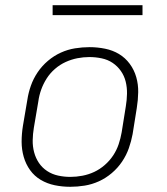

<svg xmlns="http://www.w3.org/2000/svg" viewBox="-20 -709 640 737"><path d="M250 8Q250 8 250 8Q250 8 250 8H249Q219 8 190 2Q161 -4 136.5 -18.5Q112 -33 95.5 -56Q79 -79 71 -107Q63 -135 63 -165Q63 -195 68 -226L85 -326Q89 -353 98.5 -380Q108 -407 124.5 -431.5Q141 -456 164 -475.5Q187 -495 213.5 -507Q240 -519 268 -523.5Q296 -528 324 -528Q324 -528 324 -528Q324 -528 324 -528Q354 -528 383.5 -522Q413 -516 437 -501.5Q461 -487 478 -464Q495 -441 503 -413Q511 -385 510.5 -355Q510 -325 505 -294L489 -194Q484 -167 474.5 -140Q465 -113 448.5 -88.5Q432 -64 409 -44.5Q386 -25 359.5 -13Q333 -1 305 3.5Q277 8 250 8ZM250 -30Q273 -30 296.5 -34.5Q320 -39 341.5 -49Q363 -59 382 -75.5Q401 -92 414.5 -112.5Q428 -133 435.5 -155.5Q443 -178 447 -201L463 -301Q467 -325 467.5 -349Q468 -373 462.5 -395.5Q457 -418 444 -436.5Q431 -455 412.5 -467.5Q394 -480 370.5 -485Q347 -490 323 -490Q300 -490 277 -485.5Q254 -481 232 -471Q210 -461 191 -444.5Q172 -428 159 -407.5Q146 -387 138 -364.5Q130 -342 127 -319L110 -219Q106 -195 105.5 -171Q105 -147 111 -124.5Q117 -102 129.5 -83.5Q142 -65 161 -52.5Q180 -40 203 -35Q226 -30 250 -30ZM182 -651V-689H527V-651Z"/></svg>

Font: Iosevka SS04 XLt Ex
Style: Italic
Weight: 200
Width: 7
Italic angle: -9°
Monospace: yes
Designer: Belleve Invis
Foundry: Belleve Invis
Version: Version 19.0.0; ttfautohint (v1.8.4)